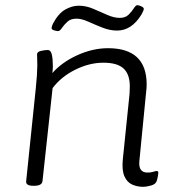

<svg xmlns="http://www.w3.org/2000/svg" viewBox="-20 -715 667 741"><path d="M533 6Q509 6 489.5 -3Q470 -12 460 -35Q450 -58 454 -100L480 -353Q481 -369 481 -382Q481 -428 457 -450.5Q433 -473 379 -473Q325 -473 270.5 -446Q216 -419 183 -375L144 -16Q142 2 112 2H108Q79 2 81 -16L118 -373Q121 -401 122.5 -424.5Q124 -448 124 -462Q124 -479 123.5 -489Q123 -499 123 -505Q123 -515 138 -518.5Q153 -522 164 -522Q176 -522 180 -504.5Q184 -487 184 -460Q184 -447 182 -433Q219 -475 278.5 -502Q338 -529 397 -529Q546 -529 546 -389Q546 -375 544 -360L518 -95Q513 -49 549 -49Q563 -49 571.5 -52Q580 -55 585 -55Q591 -55 591 -48Q591 -45 589.5 -36Q588 -27 585 -17Q581 -4 563 1Q545 6 533 6ZM204 -595Q198 -595 188.5 -598Q179 -601 179 -607Q179 -609 180.5 -613.5Q182 -618 184 -623Q205 -663 231.5 -678Q258 -693 284 -693Q312 -693 340 -681Q368 -669 394 -657.5Q420 -646 442 -646Q464 -646 476.5 -658.5Q489 -671 496.5 -683Q504 -695 510 -695Q516 -695 525.5 -690.5Q535 -686 535 -681Q535 -675 526 -659Q488 -597 432 -597Q404 -597 375 -608.5Q346 -620 320.5 -631.5Q295 -643 275 -643Q253 -643 240 -631Q227 -619 219 -607Q211 -595 204 -595Z"/></svg>

Font: Asap Semi Expanded Semi Expanded Light
Style: Italic
Weight: 300
Width: 6
Italic angle: -6°
Designer: Pablo Cosgaya
Foundry: Omnibus-Type
Version: Version 3.001; ttfautohint (v1.8.4.7-5d5b)